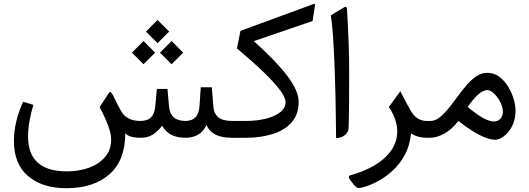

<svg xmlns="http://www.w3.org/2000/svg" viewBox="-20 -719 2760 1002"><path d="M802.2 -614.7 741.7 -554.2 802.2 -493.7 862.8 -554.2ZM875.5 -504.9 814.9 -444.3 875.5 -383.8 936 -444.3ZM729 -504.9 668.5 -444.3 729 -383.8 789.6 -444.3ZM712.9 0Q750.5 0 776.4 -15.9Q802.2 -31.7 826.2 -63Q860.8 0 946.8 0Q1026.4 0 1057.6 -66.4Q1072.3 -33.2 1104.2 -16.6Q1136.2 0 1190.9 0H1201.2Q1212.9 0 1212.9 -37.6V-49.8Q1212.9 -87.9 1201.2 -87.9H1191.4Q1142.6 -87.9 1119.4 -106.7Q1096.2 -125.5 1093.3 -163.6L1085.4 -263.7H1027.8L1021 -163.6Q1015.6 -87.9 947.8 -87.9Q869.1 -87.9 862.3 -162.1L854 -254.9H798.8L790 -162.6Q786.6 -125.5 768.3 -106.7Q750 -87.9 711.9 -87.9Q642.6 -87.9 613.8 -136.2Q605 -150.9 594.7 -171.4Q584.5 -191.9 571.8 -217.8Q565.4 -231 559.6 -236.6Q553.7 -242.2 546.9 -231.9L500 -160.2Q520 -122.1 533.4 -91.1Q546.9 -60.1 553.5 -35.4Q560.1 -10.7 560.1 8.3Q560.1 62.5 528.8 99.6Q497.6 136.7 445.3 156Q393.1 175.3 329.1 175.3Q227.5 175.3 177 129.9Q126.5 84.5 126.5 -6.3Q126.5 -80.6 154.3 -171.9L100.6 -188Q52.7 -82 52.7 17.1Q52.7 138.2 127.4 200.7Q202.1 263.2 325.7 263.2Q468.8 263.2 551.3 190.4Q633.8 117.7 633.8 -23.4Q655.3 0 712.9 0Z M1195.3 0H1264.6Q1338.4 0 1400.6 -18.8Q1462.9 -37.6 1500.7 -79.1Q1538.6 -120.6 1538.6 -188Q1538.6 -244.1 1480.2 -321.8Q1421.9 -399.4 1304.7 -504.4L1611.3 -609.4L1623 -685.5Q1624.5 -696.3 1623.3 -698.2Q1622.1 -700.2 1611.8 -696.3L1234.9 -558.1L1216.8 -466.3Q1300.3 -396 1356.7 -341.6Q1413.1 -287.1 1441.7 -248.3Q1470.2 -209.5 1470.2 -185.5Q1470.2 -154.8 1441.7 -132.8Q1413.1 -110.8 1366.5 -99.4Q1319.8 -87.9 1264.6 -87.9H1195.3Q1168.5 -87.9 1168.5 -49.8V-37.6Q1168.5 0 1195.3 0Z M1706.5 -639.2Q1712.4 -602.1 1716.8 -544.2Q1721.2 -486.3 1724.6 -406.7Q1728 -327.1 1730.5 -225.6Q1732.9 -124 1733.9 1.5Q1756.8 1 1772.7 -8.8Q1788.6 -18.6 1797.4 -37.6Q1799.8 -42.5 1801 -117.4Q1802.2 -192.4 1802.2 -347.7Q1802.2 -421.4 1799.3 -501.2Q1796.4 -581.1 1791 -668Q1790.5 -678.7 1787.1 -682.1Q1783.7 -685.5 1777.3 -681.6Z M2125 -22.9Q2159.7 0 2208 0H2220.7Q2232.4 0 2232.4 -37.6V-49.8Q2232.4 -87.9 2220.7 -87.9H2205.6Q2180.2 -87.9 2159.7 -101.1Q2139.2 -114.3 2124 -140.6Q2117.2 -152.3 2107.4 -170.2Q2097.7 -188 2087.6 -207.5Q2077.6 -227.1 2069.3 -242.7L2009.3 -160.6Q2021.5 -144 2031.2 -123Q2041 -102.1 2047.1 -79.6Q2053.2 -57.1 2053.2 -34.7Q2053.2 20.5 2022 65.4Q1990.7 110.4 1935.8 143.1Q1880.9 175.8 1808.6 195.8Q1801.3 197.8 1800.5 202.4Q1799.8 207 1803 212.9Q1806.2 218.8 1810.1 224.1L1829.1 248Q1834.5 254.4 1840.8 258.3Q1847.2 262.2 1853 262.2Q1863.3 262.2 1891.8 253.2Q1920.4 244.1 1957.3 223.9Q1994.1 203.6 2030.3 170.4Q2066.4 137.2 2092.5 89.4Q2118.7 41.5 2125 -22.9Z M2215.3 0H2223.6Q2259.8 0 2299.3 -22Q2338.9 -43.9 2372.1 -87.9Q2497.6 10.3 2564.5 10.3Q2579.6 10.3 2597.7 0Q2615.7 -10.3 2632.3 -29.8Q2648.9 -49.3 2659.7 -77.6Q2670.4 -106 2670.4 -141.6Q2670.4 -169.9 2660.2 -203.9Q2649.9 -237.8 2630.9 -268.6Q2611.8 -299.3 2584.7 -319.1Q2557.6 -338.9 2523.4 -338.9Q2493.7 -338.9 2467.5 -322Q2441.4 -305.2 2415.8 -275.6Q2390.1 -246.1 2362.3 -207.5Q2326.7 -158.2 2302.2 -132.3Q2277.8 -106.4 2260.5 -97.2Q2243.2 -87.9 2228 -87.9H2215.3Q2188.5 -87.9 2188.5 -49.8V-37.6Q2188.5 0 2215.3 0ZM2557.1 -85Q2509.8 -85 2420.9 -161.1Q2451.2 -204.6 2476.6 -226.6Q2502 -248.5 2522.9 -248.5Q2540.5 -248.5 2559.6 -229.7Q2578.6 -210.9 2591.6 -184.8Q2604.5 -158.7 2604.5 -136.2Q2604.5 -114.3 2591.6 -99.6Q2578.6 -85 2557.1 -85Z"/></svg>

Font: Literata
Style: Regular
Weight: 400
Designer: Latin by Veronika Burian and Jose Scaglione. Greek by Irene Vlachou. Cyrillic by Vera Evstafieva.
Foundry: TypeTogether
Version: Version 3.002